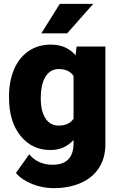

<svg xmlns="http://www.w3.org/2000/svg" viewBox="-20 -770 615 998"><path d="M26.9 -268.1Q26.9 -348.1 53.2 -409.7Q79.6 -471.2 128.9 -504.6Q178.2 -538.1 243.7 -538.1Q326.2 -538.1 372.6 -482.4L378.4 -528.3H527.8V-20Q527.8 49.8 495.4 101.3Q462.9 152.8 401.4 180.4Q339.8 208 258.8 208Q200.7 208 146.2 186Q91.8 164.1 63 128.9L131.8 32.2Q177.7 86.4 252.9 86.4Q362.3 86.4 362.3 -25.9V-42.5Q314.9 9.8 242.7 9.8Q146 9.8 86.4 -64.2Q26.9 -138.2 26.9 -262.2ZM191.9 -257.8Q191.9 -192.9 216.3 -155Q240.7 -117.2 284.7 -117.2Q337.9 -117.2 362.3 -152.8V-375Q338.4 -411.1 285.6 -411.1Q241.7 -411.1 216.8 -371.8Q191.9 -332.5 191.9 -257.8ZM291 -750H464.8L329.1 -596.7H194.8Z"/></svg>

Font: Roboto Black
Style: Regular
Weight: 900
Designer: Google
Version: Version 2.134; 2016